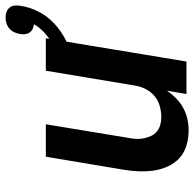

<svg xmlns="http://www.w3.org/2000/svg" viewBox="-24 -686 717 710"><g transform="rotate(-90 335.0 -330.5)"><path d="M208 8Q179 8 152.5 0Q126 -8 106.5 -25.5Q87 -43 75.5 -68Q64 -93 60 -120Q56 -147 57 -175.5Q58 -204 63 -233L111 -520H231L181 -217Q178 -202 177 -187Q176 -172 179 -158Q182 -144 187.5 -131.5Q193 -119 203.5 -110Q214 -101 228 -97Q242 -93 257 -93Q277 -93 297.5 -98.5Q318 -104 334.5 -117.5Q351 -131 361 -150.5Q371 -170 374 -190L429 -520H549L463 0H343L355 -72Q342 -53 326 -37.5Q310 -22 290.5 -11.5Q271 -1 250 3.5Q229 8 208 8ZM472 -419 457 -470Q477 -475 498 -482.5Q519 -490 538 -501.5Q557 -513 573.5 -529Q590 -545 601 -564Q591 -565 583 -569Q575 -573 570 -580.5Q565 -588 564 -597.5Q563 -607 565 -616Q567 -627 571.5 -637Q576 -647 584.5 -654.5Q593 -662 604 -665.5Q615 -669 625 -669Q636 -669 646 -665.5Q656 -662 662.5 -654Q669 -646 670 -635Q671 -624 669 -614Q664 -579 647 -546Q630 -513 602 -487.5Q574 -462 540.5 -445.5Q507 -429 472 -419Z"/></g></svg>

Font: Iosevka Aile Oblique
Style: Bold
Weight: 700
Italic angle: -9°
Designer: Belleve Invis
Foundry: Belleve Invis
Version: Version 31.1.0; ttfautohint (v1.8.4)